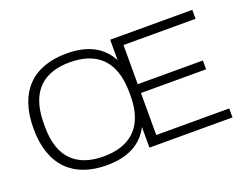

<svg xmlns="http://www.w3.org/2000/svg" viewBox="-109 -917 1472 1147"><g transform="rotate(-20 627.0 -343.0)"><path d="M395 12C529 12 620 -36 669 -131V0H1197V-57H733V-324H1147V-380H733V-629H1191V-686H669V-556C620 -650 529 -698 395 -698C183 -698 57 -579 57 -343C57 -109 183 12 395 12ZM395 -44C233 -44 125 -126 125 -329V-350C125 -561 234 -642 395 -642C558 -642 669 -561 669 -350V-329C669 -126 558 -44 395 -44Z"/></g></svg>

Font: Archivo ExtraLight
Style: Regular
Weight: 200
Designer: Hector Gatti
Foundry: Omnibus-Type
Version: Version 2.001